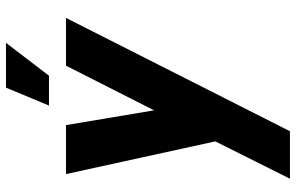

<svg xmlns="http://www.w3.org/2000/svg" viewBox="-194 -547 991 643"><g transform="rotate(-90 301.5 -225.5)"><path d="M403 -500H563L183.5 250H24.5L149.5 0L40 -500H204L253.5 -205ZM269.5 -557 329.5 -701H479.5L369.5 -557Z"/></g></svg>

Font: Urbanist Black
Style: Italic
Weight: 900
Italic angle: -8°
Designer: Corey Hu
Foundry: Corey Hu
Version: Version 1.330; ttfautohint (v1.8.4.7-5d5b)